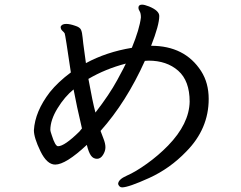

<svg xmlns="http://www.w3.org/2000/svg" viewBox="-20 -769 1040 827"><path d="M230 -139.2Q257.8 -139.2 321.8 -202.1L333 -215.8Q310.1 -313 296.9 -383.8Q258.8 -353 227.8 -302.5Q196.8 -252 196.8 -209Q196.8 -204.1 203.1 -186Q217.8 -139.2 230 -139.2ZM391.1 -284.2Q451.2 -361.8 485.1 -424.3Q519 -486.8 522 -495.1Q434.1 -472.2 360.8 -429.2Q378.9 -329.1 391.1 -284.2ZM505.9 38.1Q494.1 38.1 488.8 23.9Q488.8 3.9 526.4 -12.5Q564 -28.8 613 -64Q662.1 -99.1 704.1 -142.1Q794.9 -235.8 796.9 -331.1Q796.9 -420.9 747.6 -464.4Q698.2 -507.8 620.1 -507.8L604 -506.8Q523.9 -329.1 413.1 -205.1Q417 -193.8 425.5 -172.4Q434.1 -150.9 434.1 -134.8Q434.1 -118.2 423.6 -101.6Q413.1 -85 397.9 -85Q381.8 -85 371.8 -98.9Q361.8 -112.8 354 -145Q263.2 -60.1 217.8 -60.1Q182.1 -60.1 154.1 -117.9Q126 -175.8 126 -208Q130.9 -289.1 194.8 -372.1Q230 -416 285.2 -457Q261.2 -621.1 258.5 -625.5Q255.9 -629.9 248.5 -636.5Q241.2 -643.1 241.2 -653.8Q246.1 -666 265.1 -666Q280.8 -666 303.2 -658.2Q324.2 -651.9 329.1 -640.4Q334 -628.9 335.9 -606.9Q337.9 -585 342.5 -553Q347.2 -521 350.1 -497.1Q438 -544.9 547.9 -563Q581.1 -644 586.9 -693.8Q586.9 -711.9 581.5 -720.5Q576.2 -729 576.2 -734.9Q576.2 -749 591.8 -749Q602.1 -749 622.1 -741.2Q666 -723.1 666 -700.2Q666 -661.1 630.9 -571.8Q775.9 -571.8 846.2 -462.9Q878.9 -412.1 878.9 -342.8Q878.9 -213.9 782.2 -116.2Q711.9 -43 622.6 -2.4Q533.2 38.1 505.9 38.1Z"/></svg>

Font: LXGW WenKai Screen
Style: Regular
Weight: 400
Designer: LXGW / Fontworks Inc.
Foundry: LXGW / Fontworks Inc.
Version: Version 1.510;January 18,2025